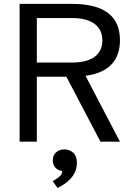

<svg xmlns="http://www.w3.org/2000/svg" viewBox="-20 -723 673 980"><path d="M80.1 0V-703.1H348.1Q592.3 -703.1 592.3 -518.1Q592.3 -359.9 416.5 -335.9L592.3 0H492.7L318.8 -331.5H168V0ZM168 -403.8H348.1Q422.4 -403.8 462.4 -432.9Q502.4 -461.9 502.4 -516.6Q502.4 -571.8 462.4 -601.3Q422.4 -630.9 348.1 -630.9H168ZM273.9 236.8 249 201.7 258.8 195.8Q280.3 183.1 288.8 172.9Q297.4 162.6 297.4 149.9Q275.9 147 262.7 132.6Q249.5 118.2 249.5 95.2Q249.5 69.8 266.1 54.7Q282.7 39.6 309.1 39.6Q335 39.6 353.8 56.9Q372.6 74.2 372.6 107.9Q372.6 145 351.8 174.6Q331.1 204.1 293.5 225.6Z"/></svg>

Font: Schibsted Grotesk
Style: Regular
Weight: 400
Designer: Bakken & Baeck AS, Henrik Kongsvoll
Foundry: Schibsted ASA
Version: Version 1.100; ttfautohint (v1.8.4.7-5d5b);gftools[0.9.25]